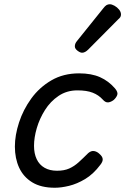

<svg xmlns="http://www.w3.org/2000/svg" viewBox="-20 -864 589 903"><path d="M238 19Q173 19 131.5 -6.5Q90 -32 70 -75.5Q50 -119 50 -175Q50 -228 69.5 -288Q89 -348 127 -400.5Q165 -453 221.5 -486Q278 -519 352 -519Q410 -519 450.5 -501Q491 -483 521 -448Q536 -430 531.5 -417.5Q527 -405 515 -394Q502 -384 489 -382.5Q476 -381 463 -396Q444 -417 416 -428Q388 -439 344 -439Q294 -439 255.5 -413Q217 -387 191.5 -346.5Q166 -306 153 -261.5Q140 -217 140 -178Q140 -142 152.5 -115.5Q165 -89 189.5 -75Q214 -61 248 -61Q282 -61 305.5 -71.5Q329 -82 349.5 -100.5Q370 -119 395 -144Q409 -156 423 -153.5Q437 -151 448 -140Q462 -128 463 -116Q464 -104 452 -89Q419 -45 380.5 -22Q342 1 305 10Q268 19 238 19ZM366 -616Q357 -616 344.5 -625.5Q332 -635 332 -646Q332 -653 334.5 -659Q337 -665 342 -671L465 -824Q474 -836 481 -840Q488 -844 496 -844Q506 -844 518.5 -837Q531 -830 540 -819Q549 -808 549 -796Q549 -788 545.5 -783Q542 -778 536 -773L395 -631Q380 -616 366 -616Z"/></svg>

Font: Playwrite DK Loopet
Style: Regular
Weight: 400
Designer: Veronika Burian, José Scaglione
Foundry: TypeTogether
Version: Version 1.002